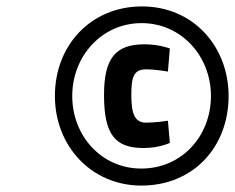

<svg xmlns="http://www.w3.org/2000/svg" viewBox="-20 -733 732 598"><path d="M503 -357C503 -357 466 -351 435 -351C400 -351 389 -378 389 -437C389 -494 397 -517 435 -517C467 -517 503 -510 503 -510L509 -582C509 -582 476 -595 430 -595C339 -595 304 -551 304 -437C304 -313 339 -272 427 -272C477 -272 509 -288 509 -288L503 -357ZM205 -434C205 -558 297 -661 421 -661C545 -661 637 -558 637 -434C637 -309 546 -208 420 -208C296 -208 205 -310 205 -434ZM151 -434C151 -277 266 -155 420 -155C584 -155 692 -277 692 -434C692 -586 584 -713 422 -713C265 -713 151 -594 151 -434Z"/></svg>

Font: RazerF5 SemiBold
Style: Italic
Weight: 600
Foundry: Razer Inc.
Version: Version 2